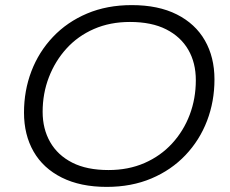

<svg xmlns="http://www.w3.org/2000/svg" viewBox="-20 -726 900 752"><path d="M398 6Q295 6 222 -30.5Q149 -67 111.5 -132.5Q74 -198 74 -285Q74 -371 103 -447Q132 -523 187.5 -581.5Q243 -640 321 -673Q399 -706 496 -706Q600 -706 672.5 -669.5Q745 -633 782.5 -567.5Q820 -502 820 -415Q820 -329 791 -253Q762 -177 706.5 -118.5Q651 -60 573 -27Q495 6 398 6ZM405 -60Q483 -60 546 -87.5Q609 -115 654 -164Q699 -213 723 -276.5Q747 -340 747 -412Q747 -480 717.5 -531Q688 -582 631 -611Q574 -640 489 -640Q411 -640 348 -612.5Q285 -585 240.5 -536Q196 -487 171.5 -423.5Q147 -360 147 -288Q147 -221 176.5 -169.5Q206 -118 263 -89Q320 -60 405 -60Z"/></svg>

Font: MOST Montserrat
Style: Italic
Weight: 400
Italic angle: -11.3°
Designer: Julieta Ulanovsky
Foundry: Julieta Ulanovsky
Version: Version 8.000;March 11, 2024;FontCreator 15.0.0.2926 64-bit